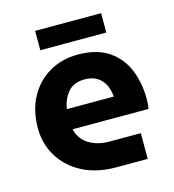

<svg xmlns="http://www.w3.org/2000/svg" viewBox="-102 -757 766 843"><g transform="rotate(-15 281.0 -335.5)"><path d="M322 0Q235 0 170.5 -33.5Q106 -67 70.5 -125Q35 -183 35 -255Q35 -336 68 -396Q101 -456 158 -489Q215 -522 287 -522Q373 -522 426.5 -486Q480 -450 505 -389.5Q530 -329 530 -255Q530 -245 529 -231.5Q528 -218 526 -211H181Q192 -165 230.5 -141Q269 -117 324 -117H466V0ZM180 -303H393Q389 -352 362.5 -380.5Q336 -409 288 -409Q237 -409 211 -376.5Q185 -344 180 -303ZM134 -583V-671H434V-583Z"/></g></svg>

Font: MuseoModerno SemiBold
Style: Regular
Weight: 600
Designer: Pablo Cosgaya, Héctor Gatti, Marcela Romero, and the Authors of The MuseoModerno Project.
Foundry: Omnibus-Type Team
Version: Version 1.001